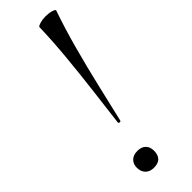

<svg xmlns="http://www.w3.org/2000/svg" viewBox="-222 -647 672 672"><g transform="rotate(-45 113.5 -311.5)"><path d="M113 -191Q112 -186 106.5 -187Q101 -188 102 -192Q110.2 -258 119.3 -332.5Q128.4 -407 135.3 -481Q142.3 -555 144 -621Q144 -625 157.6 -629Q171.2 -633 186 -633Q202 -633 215 -629Q228 -625 226.8 -621Q203.8 -555 183.6 -480.5Q163.4 -406 145.9 -331.5Q128.4 -257 113 -191ZM79.5 10.4Q60 10.4 48.5 -1Q37 -12.4 37 -32.1Q37 -50.7 48.5 -61.7Q59.9 -72.6 79.6 -72.6Q100 -72.6 110.9 -61.7Q121.8 -50.8 121.8 -32.2Q121.8 10.4 79.5 10.4Z"/></g></svg>

Font: Cormorant Infant Light
Style: Italic
Weight: 300
Italic angle: -10°
Designer: Christian Thalmann (Catharsis Fonts)
Foundry: Catharsis Fonts
Version: Version 4.001